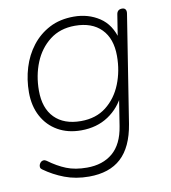

<svg xmlns="http://www.w3.org/2000/svg" viewBox="-78 -559 726 815"><g transform="rotate(-10 285.0 -152.0)"><path d="M241 188Q184 188 136.5 170Q89 152 49 123Q43 119 42 113Q41 107 43.5 101Q46 95 50.5 91Q55 87 61.5 86.5Q68 86 75 91Q113 119 150.5 134Q188 149 239 149Q307 149 350 112.5Q393 76 405 0L426 -133L434 -132Q409 -77 359.5 -44Q310 -11 242 -11Q185 -11 142 -35.5Q99 -60 75 -104.5Q51 -149 51 -208Q51 -263 66.5 -314Q82 -365 113 -405Q144 -445 189 -468.5Q234 -492 294 -492Q356 -492 404 -460.5Q452 -429 469 -362H461L478 -469Q481 -490 502 -490Q512 -490 516.5 -483.5Q521 -477 519 -465L446 -2Q430 95 379.5 141.5Q329 188 241 188ZM248 -50Q313 -50 357 -84.5Q401 -119 423.5 -175Q446 -231 446 -296Q446 -371 405.5 -412Q365 -453 292 -453Q228 -453 183.5 -418.5Q139 -384 116.5 -328.5Q94 -273 94 -208Q94 -132 134.5 -91Q175 -50 248 -50Z"/></g></svg>

Font: Nunito Variable Extra Light
Style: Italic
Weight: 200
Italic angle: -9°
Designer: Vernon Adams
Foundry: Vernon Adams
Version: Version 3.602